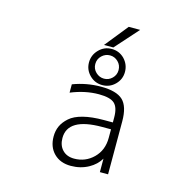

<svg xmlns="http://www.w3.org/2000/svg" viewBox="-132 -1089 1264 1238"><g transform="rotate(15 500.0 -470.5)"><path d="M585 -665Q585 -698.2 562 -720.7Q539.1 -743.2 507.8 -743.2Q476.6 -743.2 453.1 -720.7Q429.7 -698.2 429.7 -665Q429.7 -632.8 453.1 -610.4Q476.6 -587.9 507.8 -587.9Q539.1 -587.9 562 -610.4Q585 -632.8 585 -665ZM592.8 -751Q627.9 -713.9 627.9 -664.6Q627.9 -615.2 592.8 -580.1Q557.6 -544.9 507.8 -544.9Q458 -544.9 422.9 -580.1Q387.7 -615.2 387.7 -664.6Q387.7 -713.9 422.9 -750Q458 -786.1 507.8 -786.1Q557.6 -786.1 592.8 -751ZM636.7 -284.2H577.1Q348.6 -284.2 348.6 -149.4Q348.6 -99.6 377.4 -69.8Q406.2 -40 455.1 -40Q530.3 -40 583.5 -92.3Q636.7 -144.5 636.7 -227.5ZM636.7 -330.1V-363.3Q636.7 -429.7 607.9 -456.1Q579.1 -482.4 503.9 -482.4Q412.1 -482.4 317.4 -443.4V-499Q407.2 -533.2 503.9 -533.2Q607.4 -533.2 650.4 -492.7Q693.4 -452.1 693.4 -352.5V1H638.7V-88.9Q612.3 -44.9 564.5 -18.6Q511.7 10.7 446.3 10.7Q376 10.7 333.5 -31.7Q291 -74.2 291 -144.5Q291 -182.6 305.2 -213.9Q319.3 -245.1 350.6 -272.9Q381.8 -300.8 439 -315.4Q496.1 -330.1 577.1 -330.1ZM514.6 -797.9H452.1L576.2 -952.1H652.3Z"/></g></svg>

Font: GenEi Gothic M Light
Style: Regular
Weight: 300
Designer: o_tamon (Modified); [Source Han Sans]
Ryoko NISHIZUKA  (kana & ideographs); Paul D. Hunt (Latin, Greek & Cyrillic); Wenl
Version: Version 1.1a;Original Version 1.004